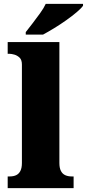

<svg xmlns="http://www.w3.org/2000/svg" viewBox="-20 -979 452 999"><path d="M20 0V-61H31Q50 -61 64 -67.5Q78 -74 86 -89.5Q94 -105 94 -131V-643Q94 -668 81.5 -679.5Q69 -691 54 -695Q39 -699 31 -699H20V-760H289V-131Q289 -105 297 -89.5Q305 -74 319.5 -67.5Q334 -61 352 -61H363V0ZM114 -812Q129 -831 149 -857Q169 -883 188.5 -910Q208 -937 218 -959H412V-949Q403 -936 379.5 -916Q356 -896 325 -874Q294 -852 262 -832.5Q230 -813 204 -799H114Z"/></svg>

Font: Noto Rashi Hebrew Black
Style: Regular
Weight: 900
Version: Version 1.006